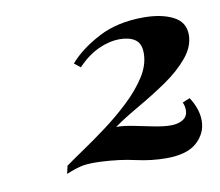

<svg xmlns="http://www.w3.org/2000/svg" viewBox="-48 -809 494 432"><g transform="rotate(-10 199.0 -593.5)"><path d="M304 -754Q345 -754 371.5 -740.5Q398 -727 398 -698Q398 -671 377 -646Q356 -621 324.5 -599.5Q293 -578 259 -558.5Q225 -539 201 -522Q218 -522 240 -517.5Q262 -513 284.5 -508.5Q307 -504 323 -504Q340 -504 351 -511Q362 -518 362 -532Q362 -542 358 -550L375 -557Q383 -545 388 -531Q393 -517 393 -503Q393 -474 370.5 -453.5Q348 -433 300 -433Q266 -433 231 -441Q196 -449 152 -451Q128 -452 113 -449.5Q98 -447 74 -437L78 -455Q93 -466 119 -483.5Q145 -501 174.5 -523Q204 -545 230.5 -570Q257 -595 274 -621.5Q291 -648 291 -675Q291 -697 278 -706Q265 -715 243 -715Q219 -715 194 -703.5Q169 -692 146 -668L132 -679Q157 -708 200.5 -731Q244 -754 304 -754Z"/></g></svg>

Font: Playfair Display ExtraBold
Style: Italic
Weight: 800
Italic angle: -14°
Designer: Claus Eggers Sørensen
Foundry: Claus Eggers Sørensen
Version: Version 1.203